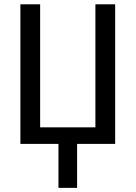

<svg xmlns="http://www.w3.org/2000/svg" viewBox="-20 -679 640 906"><path d="M255.9 207.5V0H76.2V-658.7H169.4V-78.1H430.2V-658.7H523.4V0H343.8V207.5Z"/></svg>

Font: Cousine
Style: Regular
Weight: 400
Monospace: yes
Designer: Steve Matteson
Foundry: Ascender Corporation
Version: Version 1.20